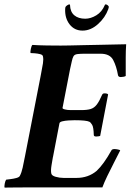

<svg xmlns="http://www.w3.org/2000/svg" viewBox="-29 -849 607 872"><path d="M358 -764Q383 -764 408.5 -779.5Q434 -795 447 -826Q447 -829 451 -829Q456 -829 461 -824.5Q466 -820 465 -816Q465 -815 464 -812.5Q463 -810 463 -808Q449 -769 416 -739.5Q383 -710 346 -710Q309 -710 287 -738.5Q265 -767 267 -809Q267 -811 267.5 -813Q268 -815 268 -816Q269 -820 275.5 -824.5Q282 -829 286 -829Q289 -829 289 -826Q290 -795 308.5 -779.5Q327 -764 358 -764ZM247 -642Q258 -642 286.5 -642.5Q315 -643 352 -644Q389 -645 427 -645.5Q465 -646 496.5 -647Q528 -648 544 -648Q542 -618 542 -588.5Q542 -559 542 -531Q542 -524 542 -517Q542 -510 542 -504Q540 -502 532.5 -500.5Q525 -499 520 -499Q509 -499 507 -507Q500 -548 485 -576.5Q470 -605 428 -605H353Q337 -605 323.5 -603.5Q310 -602 305 -594Q300 -585 297 -570Q294 -555 289 -534L255 -359Q254 -355 265.5 -352Q277 -349 292 -349H340Q367 -349 383 -354Q399 -359 410.5 -374Q422 -389 434 -417Q437 -425 445 -425Q459 -425 462 -420L426 -232Q425 -231 419 -230Q413 -229 408 -229Q397 -229 397 -236Q396 -271 389.5 -282Q383 -293 377 -296Q363 -303 310 -303Q298 -303 282 -302Q266 -301 254 -298Q242 -295 241 -289L212 -138Q212 -137 211 -134Q209 -123 205 -98.5Q201 -74 204 -61Q206 -51 224 -46Q242 -41 259 -41H319Q345 -41 368 -49Q391 -57 410 -73Q442 -103 477 -166Q480 -172 491 -172Q498 -172 507 -170Q516 -168 517 -166Q504 -140 488 -109Q472 -78 458 -49Q444 -20 436 2H117Q70 2 35.5 2.5Q1 3 -8 3Q-10 -2 -7.5 -15Q-5 -28 -1 -33Q5 -34 18.5 -35.5Q32 -37 45 -40.5Q58 -44 61 -50Q69 -65 74 -88Q79 -111 85 -142L155 -501Q156 -505 156.5 -509Q157 -513 158 -517Q163 -542 166 -561Q169 -580 166 -593Q165 -600 153.5 -603Q142 -606 129 -607Q116 -608 110 -608Q108 -613 111 -627Q114 -641 118 -645Q148 -643 183.5 -642.5Q219 -642 247 -642Z"/></svg>

Font: Amiri
Style: Bold Italic
Weight: 700
Italic angle: 10°
Designer: Khaled Hosny
Version: Version 0.113